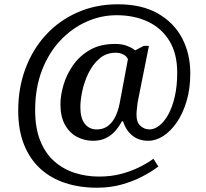

<svg xmlns="http://www.w3.org/2000/svg" viewBox="-20 -734 961 896"><path d="M432 142Q352 142 284.5 120Q217 98 168 53Q119 8 92 -59.5Q65 -127 65 -218Q65 -324 99 -414.5Q133 -505 195 -572Q257 -639 342.5 -676.5Q428 -714 530 -714Q642 -714 717 -671Q792 -628 830 -555.5Q868 -483 868 -392Q868 -320 850.5 -261.5Q833 -203 804.5 -162Q776 -121 741.5 -99Q707 -77 672 -77Q628 -77 598 -101Q568 -125 554 -168H549Q535 -142 516.5 -121.5Q498 -101 473 -89Q448 -77 414 -77Q374 -77 339 -95.5Q304 -114 283 -152Q262 -190 262 -248Q262 -288 276 -336.5Q290 -385 320.5 -429Q351 -473 399.5 -501Q448 -529 517 -529Q549 -529 572.5 -520Q596 -511 611 -499L651 -520H675L624 -265L622 -254Q621 -243 619 -227.5Q617 -212 617 -198Q617 -163 635.5 -146.5Q654 -130 678 -130Q700 -130 723 -147.5Q746 -165 765 -199Q784 -233 795.5 -282.5Q807 -332 807 -395Q807 -483 771 -542.5Q735 -602 671 -632.5Q607 -663 524 -663Q451 -663 383 -632.5Q315 -602 261 -544.5Q207 -487 175.5 -405Q144 -323 144 -220Q144 -137 167.5 -78Q191 -19 232.5 18Q274 55 328 72.5Q382 90 442 90Q497 90 543.5 78Q590 66 628.5 47Q667 28 696 7L719 43Q686 68 642.5 90.5Q599 113 546.5 127.5Q494 142 432 142ZM431 -130Q457 -130 475.5 -141Q494 -152 506.5 -170Q519 -188 527 -210Q535 -232 539 -255L577 -458Q571 -472 555 -480Q539 -488 521 -488Q476 -488 444.5 -461Q413 -434 393 -393Q373 -352 364 -309Q355 -266 355 -234Q355 -182 376 -156Q397 -130 431 -130Z"/></svg>

Font: Noto Serif Georgian
Style: Regular
Weight: 400
Designer: Monotype Design Team, Akaki Razmadze
Foundry: Google LLC
Version: Version 2.002